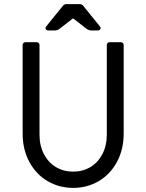

<svg xmlns="http://www.w3.org/2000/svg" viewBox="-20 -900 711 933"><path d="M90 -251V-681Q90 -687 94 -691Q98 -695 104 -695H158Q164 -695 168 -691Q172 -687 172 -681V-246Q172 -192 193.5 -151Q215 -110 252 -88Q289 -66 336 -66Q382 -66 419 -88Q456 -110 477.5 -151Q499 -192 499 -246V-681Q499 -687 503 -691Q507 -695 513 -695H567Q573 -695 577 -691Q581 -687 581 -681V-251Q581 -174 548.5 -113.5Q516 -53 460 -20Q404 13 336 13Q267 13 211 -20Q155 -53 122.5 -113.5Q90 -174 90 -251ZM204 -771 285 -871Q291 -880 303 -880H367Q379 -880 385 -871L466 -771Q469 -768 469 -764Q469 -759 465.5 -755.5Q462 -752 456 -752H423Q411 -752 398 -762L335 -811L272 -762Q259 -752 248 -752H214Q206 -752 202.5 -758.5Q199 -765 204 -771Z"/></svg>

Font: Miriam Libre
Style: Regular
Weight: 400
Designer: Michal Sahar
Foundry: Hagilda
Version: Version 1.001